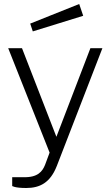

<svg xmlns="http://www.w3.org/2000/svg" viewBox="-20 -771 542 960"><path d="M376 -751 131 -653 144 -614 396 -692ZM111 169C179 169 231 143 264 59L492 -530H432L262 -87L90 -530H21L228 -8L205 54C192 86 169 117 97 115H41V159C41 159 54 169 111 169Z"/></svg>

Font: 18Franklin Light
Style: Regular
Weight: 300
Designer: Pablo Impallari, Rodrigo Fuenzalida (Modified by Dan O. Williams)
Version: Version 0.025;PS 000.025;hotconv 1.0.88;makeotf.lib2.5.64775